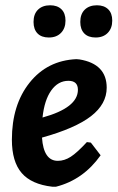

<svg xmlns="http://www.w3.org/2000/svg" viewBox="-20 -698 445 727"><path d="M170 -678Q197 -678 212.5 -663Q228 -648 228 -620Q228 -591 211 -573.5Q194 -556 165 -556Q137 -556 122 -571.5Q107 -587 107 -615Q107 -645 124 -661.5Q141 -678 170 -678ZM347 -678Q374 -678 389.5 -663Q405 -648 405 -620Q405 -591 388 -573.5Q371 -556 342 -556Q314 -556 299 -571.5Q284 -587 284 -615Q284 -645 301 -661.5Q318 -678 347 -678ZM361 -110Q295 -17 192 9H178Q99 0 62 -43Q25 -86 25 -169Q25 -301 92 -385Q159 -469 269 -474L281 -473Q384 -456 384 -366Q384 -304 324.5 -258Q265 -212 139 -177Q145 -89 199 -89Q224 -89 248 -104.5Q272 -120 309 -160L324 -158ZM239 -392Q200 -392 174 -355.5Q148 -319 141 -253Q275 -290 275 -358Q275 -392 239 -392Z"/></svg>

Font: Alegreya Sans SC
Style: Bold Italic
Weight: 700
Italic angle: -7°
Designer: Juan Pablo del Peral
Foundry: Huerta Tipografica
Version: Version 2.007